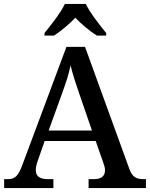

<svg xmlns="http://www.w3.org/2000/svg" viewBox="-20 -951 758 971"><path d="M205 -784V-771H253C288 -793 331 -830 361 -861C391 -830 434 -793 470 -771H517V-784C486 -822 435 -886 414 -931H308C287 -886 236 -822 205 -784ZM1 0H250V-45H222C181 -45 161 -60 161 -91C161 -104 165 -122 171 -138L206 -238H464L502 -129C507 -115 511 -103 511 -90C511 -59 491 -45 454 -45H428V0H718V-45H706C667 -45 648 -57 633 -100L410 -714H316L95 -122C72 -59 56 -45 18 -45H1ZM226 -291 293 -476C314 -534 327 -573 337 -620C348 -573 365 -524 384 -468L445 -291Z"/></svg>

Font: Noto Serif Georgian Medium
Style: Regular
Weight: 500
Designer: Monotype Design Team, Akaki Razmadze
Foundry: Google LLC
Version: Version 2.003